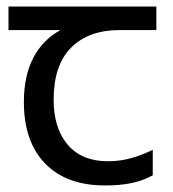

<svg xmlns="http://www.w3.org/2000/svg" viewBox="-20 -557 530 587"><path d="M301 10Q183 10 118 -57Q53 -124 53 -245Q53 -325 82 -380.5Q111 -436 165 -465H6V-537H458V-465H345Q251 -465 197.5 -411.5Q144 -358 144 -252Q144 -165 187 -114.5Q230 -64 310 -64Q347 -64 381 -73.5Q415 -83 447 -99V-21Q418 -5 383 2.5Q348 10 301 10Z"/></svg>

Font: lbangla25
Style: Book
Weight: 400
Designer: Jelle Bosma - Monotype Design Team
Foundry: Monotype Imaging Inc.
Version: Version 2.003